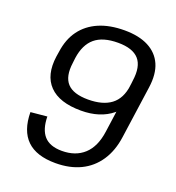

<svg xmlns="http://www.w3.org/2000/svg" viewBox="-130 -813 850 926"><g transform="rotate(20 294.5 -350.0)"><path d="M519 -221Q509 -148 474.5 -96.5Q440 -45 385 -18.5Q330 8 257 8Q159 8 110 -39.5Q61 -87 60 -182L144 -190Q145 -124 174.5 -91Q204 -58 266 -58Q336 -58 379.5 -98Q423 -138 434 -218L472 -490H557ZM353 -708Q427 -708 476 -682.5Q525 -657 546 -609Q567 -561 557 -490L520 -467Q507 -373 445.5 -322.5Q384 -272 286 -272Q175 -272 123.5 -325Q72 -378 86 -477L90 -502Q99 -569 132.5 -614.5Q166 -660 221.5 -684Q277 -708 353 -708ZM344 -641Q266 -641 225 -606.5Q184 -572 174 -501L171 -475Q161 -403 192.5 -368.5Q224 -334 300 -334Q375 -334 417.5 -366Q460 -398 469 -466L472 -493Q483 -569 451 -605Q419 -641 344 -641Z"/></g></svg>

Font: Pathway Extreme SemiCondensed
Style: Italic
Weight: 400
Width: 4
Italic angle: -8°
Version: Version 1.001;gftools[0.9.26]